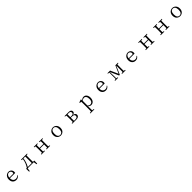

<svg xmlns="http://www.w3.org/2000/svg" viewBox="1450 -4683 9100 9100"><g transform="rotate(-45 6000.0 -133.0)"><path d="M276.4 -252.9Q276.4 -337.9 310.1 -399.4Q343.8 -460.9 399.9 -494.6Q456.1 -528.3 517.6 -528.3Q579.1 -528.3 624.5 -502.9Q669.9 -477.5 695.8 -431.6Q721.7 -385.7 721.7 -335Q721.7 -283.2 714.8 -261.7L357.4 -262.7Q358.4 -152.3 411.1 -97.2Q463.9 -42 549.8 -42Q634.8 -42 699.2 -120.1L720.7 -103.5Q689.5 -49.8 638.7 -18.1Q587.9 13.7 517.6 13.7Q447.3 13.7 393.1 -17.6Q338.9 -48.8 307.6 -108.4Q276.4 -168 276.4 -252.9ZM358.4 -300.8H592.8Q626 -300.8 636.2 -315.9Q646.5 -331.1 646.5 -360.4Q646.5 -389.6 629.9 -420.4Q613.3 -451.2 584.5 -469.7Q555.7 -488.3 517.6 -488.3Q479.5 -488.3 445.8 -467.8Q412.1 -447.3 388.2 -405.8Q364.3 -364.3 358.4 -300.8Z M1217.8 -38.1H1270.5Q1409.2 -245.1 1435.5 -466.8L1351.6 -483.4V-513.7H1759.8V-483.4L1679.7 -469.7Q1677.7 -387.7 1677.7 -286.1V-227.5Q1677.7 -121.1 1679.7 -38.1H1768.6L1763.7 163.1H1721.7L1697.3 0H1287.1L1263.7 163.1H1222.7ZM1333 -38.1H1599.6Q1601.6 -122.1 1601.6 -227.5V-286.1Q1601.6 -394.5 1599.6 -475.6H1478.5Q1456.1 -252 1333 -38.1ZM1439.5 -483.4Z M2206.1 0V-32.2L2286.1 -43.9Q2289.1 -167 2289.1 -227.5V-286.1Q2289.1 -346.7 2286.1 -469.7L2206.1 -483.4V-513.7H2447.3V-483.4L2367.2 -469.7Q2365.2 -389.6 2365.2 -288.1H2634.8Q2634.8 -389.6 2632.8 -469.7L2553.7 -483.4V-513.7H2793.9V-483.4L2712.9 -469.7Q2710.9 -387.7 2710.9 -286.1V-227.5Q2710.9 -127 2712.9 -44.9L2793.9 -32.2V0H2553.7V-32.2L2632.8 -43.9Q2634.8 -126 2634.8 -250H2365.2Q2365.2 -127 2367.2 -44.9L2447.3 -32.2V0Z M3253.9 -254.9Q3253.9 -345.7 3289.6 -406.2Q3325.2 -466.8 3381.8 -497.6Q3438.5 -528.3 3500 -528.3Q3561.5 -528.3 3617.2 -497.6Q3672.9 -466.8 3709 -406.2Q3745.1 -345.7 3745.1 -254.9Q3745.1 -164.1 3709.5 -104.5Q3673.8 -44.9 3617.7 -15.6Q3561.5 13.7 3500 13.7Q3438.5 13.7 3381.8 -15.6Q3325.2 -44.9 3289.6 -104.5Q3253.9 -164.1 3253.9 -254.9ZM3338.9 -254.9Q3338.9 -141.6 3381.3 -84Q3423.8 -26.4 3500 -26.4Q3575.2 -26.4 3618.2 -84Q3661.1 -141.6 3661.1 -254.9Q3661.1 -367.2 3618.2 -427.7Q3575.2 -488.3 3500 -488.3Q3423.8 -488.3 3381.3 -427.7Q3338.9 -367.2 3338.9 -254.9Z M4271.5 0V-32.2L4351.6 -43.9Q4354.5 -167 4354.5 -227.5V-286.1Q4354.5 -346.7 4351.6 -469.7L4271.5 -483.4V-513.7H4544.9Q4628.9 -513.7 4671.9 -479.5Q4714.8 -445.3 4714.8 -388.7Q4714.8 -347.7 4688.5 -314.5Q4662.1 -281.2 4595.7 -267.6Q4672.9 -257.8 4706.1 -222.2Q4739.3 -186.5 4739.3 -144.5Q4739.3 -101.6 4719.7 -70.3Q4674.8 0 4539.1 0ZM4429.7 -227.5Q4429.7 -121.1 4431.6 -38.1H4522.5Q4660.2 -38.1 4661.1 -138.7Q4661.1 -191.4 4627.4 -220.2Q4593.8 -249 4515.6 -249H4429.7ZM4429.7 -284.2H4513.7Q4579.1 -284.2 4608.9 -308.1Q4638.7 -332 4638.7 -383.8Q4638.7 -475.6 4524.4 -475.6H4431.6Q4429.7 -395.5 4429.7 -284.2Z M5223.6 -442.4V-473.6L5368.2 -527.3L5382.8 -516.6L5388.7 -445.3Q5463.9 -528.3 5557.6 -528.3Q5616.2 -528.3 5663.1 -495.6Q5710 -462.9 5736.8 -402.8Q5763.7 -342.8 5763.7 -259.8Q5763.7 -175.8 5735.4 -114.3Q5707 -52.7 5657.2 -19.5Q5607.4 13.7 5543 13.7Q5453.1 13.7 5389.6 -60.5V32.2Q5389.6 148.4 5392.6 216.8L5495.1 230.5V261.7H5224.6V230.5L5315.4 216.8Q5317.4 127 5317.4 34.2V-282.2Q5317.4 -365.2 5313.5 -434.6ZM5393.6 -96.7Q5453.1 -37.1 5525.4 -37.1Q5568.4 -37.1 5604.5 -59.6Q5683.6 -109.4 5683.6 -252.9Q5683.6 -363.3 5641.6 -420.4Q5599.6 -477.5 5534.2 -477.5Q5506.8 -477.5 5472.7 -465.8Q5438.5 -454.1 5393.6 -413.1Z M6276.4 -252.9Q6276.4 -337.9 6310.1 -399.4Q6343.8 -460.9 6399.9 -494.6Q6456.1 -528.3 6517.6 -528.3Q6579.1 -528.3 6624.5 -502.9Q6669.9 -477.5 6695.8 -431.6Q6721.7 -385.7 6721.7 -335Q6721.7 -283.2 6714.8 -261.7L6357.4 -262.7Q6358.4 -152.3 6411.1 -97.2Q6463.9 -42 6549.8 -42Q6634.8 -42 6699.2 -120.1L6720.7 -103.5Q6689.5 -49.8 6638.7 -18.1Q6587.9 13.7 6517.6 13.7Q6447.3 13.7 6393.1 -17.6Q6338.9 -48.8 6307.6 -108.4Q6276.4 -168 6276.4 -252.9ZM6358.4 -300.8H6592.8Q6626 -300.8 6636.2 -315.9Q6646.5 -331.1 6646.5 -360.4Q6646.5 -389.6 6629.9 -420.4Q6613.3 -451.2 6584.5 -469.7Q6555.7 -488.3 6517.6 -488.3Q6479.5 -488.3 6445.8 -467.8Q6412.1 -447.3 6388.2 -405.8Q6364.3 -364.3 6358.4 -300.8Z M7147.5 0V-32.2L7230.5 -46.9V-466.8L7147.5 -483.4V-513.7H7323.2L7502.9 -118.2L7677.7 -513.7H7852.5V-483.4L7771.5 -468.8Q7769.5 -386.7 7769.5 -286.1V-227.5Q7769.5 -127 7771.5 -44.9L7852.5 -32.2V0H7611.3V-32.2L7696.3 -44.9L7697.3 -224.6L7700.2 -476.6L7508.8 -44.9H7461.9L7263.7 -481.4L7272.5 -224.6V-46.9L7353.5 -32.2V0Z M8276.4 -252.9Q8276.4 -337.9 8310.1 -399.4Q8343.8 -460.9 8399.9 -494.6Q8456.1 -528.3 8517.6 -528.3Q8579.1 -528.3 8624.5 -502.9Q8669.9 -477.5 8695.8 -431.6Q8721.7 -385.7 8721.7 -335Q8721.7 -283.2 8714.8 -261.7L8357.4 -262.7Q8358.4 -152.3 8411.1 -97.2Q8463.9 -42 8549.8 -42Q8634.8 -42 8699.2 -120.1L8720.7 -103.5Q8689.5 -49.8 8638.7 -18.1Q8587.9 13.7 8517.6 13.7Q8447.3 13.7 8393.1 -17.6Q8338.9 -48.8 8307.6 -108.4Q8276.4 -168 8276.4 -252.9ZM8358.4 -300.8H8592.8Q8626 -300.8 8636.2 -315.9Q8646.5 -331.1 8646.5 -360.4Q8646.5 -389.6 8629.9 -420.4Q8613.3 -451.2 8584.5 -469.7Q8555.7 -488.3 8517.6 -488.3Q8479.5 -488.3 8445.8 -467.8Q8412.1 -447.3 8388.2 -405.8Q8364.3 -364.3 8358.4 -300.8Z M9206.1 0V-32.2L9286.1 -43.9Q9289.1 -167 9289.1 -227.5V-286.1Q9289.1 -346.7 9286.1 -469.7L9206.1 -483.4V-513.7H9447.3V-483.4L9367.2 -469.7Q9365.2 -389.6 9365.2 -288.1H9634.8Q9634.8 -389.6 9632.8 -469.7L9553.7 -483.4V-513.7H9793.9V-483.4L9712.9 -469.7Q9710.9 -387.7 9710.9 -286.1V-227.5Q9710.9 -127 9712.9 -44.9L9793.9 -32.2V0H9553.7V-32.2L9632.8 -43.9Q9634.8 -126 9634.8 -250H9365.2Q9365.2 -127 9367.2 -44.9L9447.3 -32.2V0Z M10206.1 0V-32.2L10286.1 -43.9Q10289.1 -167 10289.1 -227.5V-286.1Q10289.1 -346.7 10286.1 -469.7L10206.1 -483.4V-513.7H10447.3V-483.4L10367.2 -469.7Q10365.2 -389.6 10365.2 -288.1H10634.8Q10634.8 -389.6 10632.8 -469.7L10553.7 -483.4V-513.7H10793.9V-483.4L10712.9 -469.7Q10710.9 -387.7 10710.9 -286.1V-227.5Q10710.9 -127 10712.9 -44.9L10793.9 -32.2V0H10553.7V-32.2L10632.8 -43.9Q10634.8 -126 10634.8 -250H10365.2Q10365.2 -127 10367.2 -44.9L10447.3 -32.2V0Z M11253.9 -254.9Q11253.9 -345.7 11289.6 -406.2Q11325.2 -466.8 11381.8 -497.6Q11438.5 -528.3 11500 -528.3Q11561.5 -528.3 11617.2 -497.6Q11672.9 -466.8 11709 -406.2Q11745.1 -345.7 11745.1 -254.9Q11745.1 -164.1 11709.5 -104.5Q11673.8 -44.9 11617.7 -15.6Q11561.5 13.7 11500 13.7Q11438.5 13.7 11381.8 -15.6Q11325.2 -44.9 11289.6 -104.5Q11253.9 -164.1 11253.9 -254.9ZM11338.9 -254.9Q11338.9 -141.6 11381.3 -84Q11423.8 -26.4 11500 -26.4Q11575.2 -26.4 11618.2 -84Q11661.1 -141.6 11661.1 -254.9Q11661.1 -367.2 11618.2 -427.7Q11575.2 -488.3 11500 -488.3Q11423.8 -488.3 11381.3 -427.7Q11338.9 -367.2 11338.9 -254.9Z"/></g></svg>

Font: GenEi Koburi Mincho v6
Style: Regular
Weight: 400
Designer: o_tamon (Modified)
Foundry: o_tamon / Adobe Systems Incorporated
Version: Version 6.1